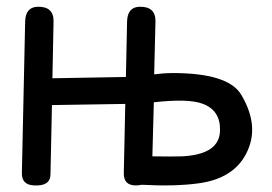

<svg xmlns="http://www.w3.org/2000/svg" viewBox="-20 -548 814 574"><path d="M435.5 -80.6Q493.2 -79.6 524.4 -80.6Q636.7 -86.4 637.7 -157.7Q639.6 -217.8 585.9 -237.8Q543 -253.9 439.9 -242.2ZM385.7 6.3Q349.1 6.3 350.1 -31.2Q352.5 -134.3 354.5 -237.3Q244.6 -235.4 135.3 -233.9L130.9 -26.4Q130.4 9.3 81.1 6.3Q44.4 4.4 45.4 -31.2L55.2 -483.4Q56.2 -526.9 92.8 -527.8Q140.6 -528.8 140.1 -484.4L136.7 -314Q246.6 -315.9 356.4 -317.9L359.9 -483.4Q360.8 -526.9 397.5 -527.8Q445.3 -528.8 444.8 -484.4L440.9 -325.7Q471.7 -329.6 491.2 -329.6Q664.1 -330.6 702.1 -263.2Q757.8 -168.5 715.8 -88.4Q677.7 -14.2 574.2 0Q504.9 9.8 402.8 4.4Q395.5 6.3 385.7 6.3Z"/></svg>

Font: Comic Relief LRS
Style: Regular
Weight: 400
Designer: Jeff Davis
Foundry: Loudifier
Version: Version 1.0